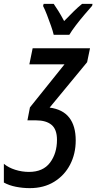

<svg xmlns="http://www.w3.org/2000/svg" viewBox="-43 -964 499 994"><path d="M111 10Q75 10 39.5 3Q4 -4 -23 -19V-116Q1 -96 36 -85Q71 -74 107 -74Q180 -74 216 -122Q252 -170 252 -240Q252 -294 224 -317.5Q196 -341 143 -341H99L112 -408L291 -631H109L126 -714H423L408 -642L214 -407Q282 -398 315.5 -355Q349 -312 349 -237Q349 -168 320 -112Q291 -56 237.5 -23Q184 10 111 10ZM235 -784Q231 -802 221 -830.5Q211 -859 200 -887.5Q189 -916 180 -933L183 -944H235Q245 -930 259 -907.5Q273 -885 289 -855Q315 -882 338.5 -905Q362 -928 382 -944H436L434 -934Q419 -917 395 -889Q371 -861 349 -832Q327 -803 316 -784Z"/></svg>

Font: Noto Sans ExtraCondensed Medium
Style: Italic
Weight: 500
Width: 2
Italic angle: -12°
Designer: Monotype Design Team
Foundry: Monotype Imaging Inc.
Version: Version 2.013; ttfautohint (v1.8.4.7-5d5b)